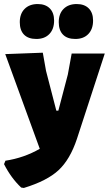

<svg xmlns="http://www.w3.org/2000/svg" viewBox="-38 -737 539 951"><path d="M149 -717Q187 -717 208.5 -695.5Q230 -674 230 -635Q230 -593 206.5 -568.5Q183 -544 142 -544Q102 -544 81 -565.5Q60 -587 60 -627Q60 -669 84 -693Q108 -717 149 -717ZM342 -717Q380 -717 401.5 -695.5Q423 -674 423 -635Q423 -593 399.5 -568.5Q376 -544 335 -544Q295 -544 274 -565.5Q253 -587 253 -627Q253 -669 277 -693Q301 -717 342 -717ZM174 -476 190 -386 241 -189H251L298 -368L317 -472H481L343 -49Q309 53 252 106Q195 159 80 194L67 192Q17 145 -18 76L-11 59Q81 45 159 0L-12 -469Z"/></svg>

Font: Alegreya Sans Black
Style: Regular
Weight: 900
Designer: Juan Pablo del Peral
Foundry: Huerta Tipografica
Version: Version 2.007